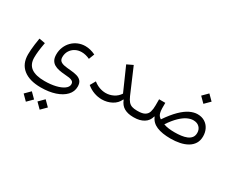

<svg xmlns="http://www.w3.org/2000/svg" viewBox="-147 -1122 2453 2049"><g transform="rotate(30 1080.0 -97.0)"><path d="M222.4 366.7 286.4 430.8 350.7 366.7 286.4 302.5ZM392.6 366.7 456.6 430.8 520.9 366.7 456.6 302.5ZM666.8 -370.4Q635 -386 603.3 -393.6Q571.7 -401.2 542.4 -401.2Q495.1 -401.2 453.8 -383.7Q412.4 -366.3 381.4 -334.9Q350.5 -303.6 332.8 -261.3Q315.1 -219.1 315.1 -169.5Q315.1 -127.4 329.4 -100.9Q343.7 -74.5 369.2 -59.6Q394.7 -44.7 428.5 -37.9Q462.4 -31 501.5 -28.3Q531.8 -26.5 557.4 -22.7Q583.1 -18.8 598.7 -7.5Q614.3 3.7 614.3 27.7Q614.3 60.5 578.7 86.1Q543.1 111.8 482.6 126.2Q422.2 140.5 347.3 140.5Q238 140.5 183 100.7Q128 60.8 128 -22.4Q128 -60.7 132.9 -103.1Q137.8 -145.4 149.7 -211.9L75.7 -225Q68.7 -183 63.7 -146Q58.8 -109.1 56.4 -77.3Q54 -45.5 54 -18.3Q54 97.5 130.8 158.6Q207.5 219.8 346.9 219.8Q445.8 219.8 522.3 194.4Q598.7 169.1 642.3 123Q685.9 76.9 685.9 15.5Q685.9 -28.8 665.6 -52.1Q645.2 -75.4 610.7 -85Q576.1 -94.7 533.9 -97.8Q488.7 -101.3 455.4 -107.2Q422 -113.1 403.7 -128.8Q385.4 -144.5 385.4 -177.5Q385.4 -221 405.9 -254.3Q426.4 -287.7 461.3 -306.8Q496.3 -325.8 539.3 -325.8Q589.4 -325.8 640.3 -301.5Z M1087.6 -484.6 1014.4 -449.6 1141.4 -162.2Q1114.2 -119.7 1069.5 -97.4Q1024.7 -75 975.9 -75Q938.1 -75 899.7 -88.6Q861.4 -102.2 825.4 -130.9L787.5 -64.5Q829.7 -29.5 877.8 -12.3Q925.9 4.9 973.6 4.9Q1039.8 4.9 1095.4 -24.9Q1151 -54.6 1175 -109.4H1179.9Q1202.7 -50.3 1247.9 -25.2Q1293.1 0 1357.6 0H1365.2V-79.5H1357.6Q1323.1 -79.5 1298.3 -87.7Q1273.4 -95.8 1254.9 -116.8Q1236.4 -137.9 1219.6 -176.6Z M1874.5 -560.8 1938.5 -496.7 2002.8 -560.8 1938.5 -625ZM1934.4 -292.1Q1982.4 -292.1 2010 -264.7Q2037.5 -237.3 2037.5 -194.7Q2037.5 -159.2 2019.6 -136.6Q2001.7 -114 1971.3 -101.6Q1941 -89.2 1902.9 -84.4Q1864.7 -79.5 1824.5 -79.5Q1784.5 -79.5 1749.4 -83.9Q1714.2 -88.3 1686.7 -99.4Q1735.9 -172.4 1780.1 -214.4Q1824.3 -256.5 1863.1 -274.3Q1901.9 -292.1 1934.4 -292.1ZM1552.4 -117.9H1556.6Q1582.1 -55.7 1647.8 -27.9Q1713.5 0 1820.1 0Q1879.1 0 1931.6 -10.9Q1984 -21.7 2024 -44.9Q2064.1 -68.1 2087 -104.9Q2110 -141.7 2110 -193.9Q2110 -243.9 2089.7 -283.9Q2069.4 -324 2031.7 -347.3Q1994.1 -370.6 1942.2 -370.6Q1898.1 -370.6 1848.7 -347.1Q1799.4 -323.5 1744.6 -270Q1689.9 -216.5 1628.5 -126.5Q1614.7 -135.3 1604.4 -147.1Q1594.1 -158.9 1588.3 -179.7Q1582.4 -200.5 1581.5 -236.5V-302.6H1505.1V-225.9Q1505.1 -180.9 1495.3 -148.1Q1485.6 -115.2 1456.3 -97.4Q1427.1 -79.5 1369.2 -79.5H1365.2Q1356.8 -79.5 1353.8 -69.8Q1350.8 -60 1350.8 -39.9Q1350.8 -19.5 1353.8 -9.8Q1356.8 0 1365.2 0H1369.2Q1439.4 0 1488.5 -29.8Q1537.6 -59.5 1552.4 -117.9Z"/></g></svg>

Font: Estedad-FD VF
Style: Regular
Weight: 100
Designer: Amin Abedi
Version: Version 7.3